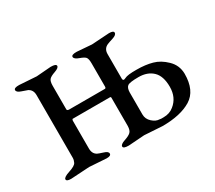

<svg xmlns="http://www.w3.org/2000/svg" viewBox="-86 -563 812 726"><g transform="rotate(-30 320.0 -200.0)"><path d="M463.9 -393.6Q463.9 -383.8 445.3 -377.9Q426.8 -372.1 419.9 -369.1Q399.9 -360.4 399.9 -336.9V-229Q400.4 -217.8 413.1 -224.6Q425.8 -231.4 464.8 -231Q503.9 -231 533.2 -222.7Q562.5 -214.8 588.4 -189.5Q614.7 -164.1 615.2 -127Q615.2 -53.7 569.3 -25.4Q523.4 2.9 443.8 2.9L366.2 -2L296.9 2.9Q272.9 2.9 272.9 -6.3Q272.9 -15.6 293.5 -22.5Q314 -29.3 321.8 -37.1Q329.6 -44.9 330.1 -63V-186Q330.1 -190.9 326.2 -190.9H163.1Q160.2 -189 160.2 -184.1V-63Q160.2 -40 176.8 -30.8Q182.6 -27.8 201.2 -22Q219.7 -16.6 219.2 -6.8Q219.2 2.9 200.2 2.9L126 -2L44.9 2.9Q24.9 2.9 24.9 -6.3Q25.4 -15.6 52.7 -24.4Q80.1 -33.2 85 -43.9Q89.8 -53.7 89.8 -63V-336.9Q89.8 -359.9 71.8 -369.1Q64.9 -372.1 46.9 -377.9Q28.8 -383.8 28.8 -393.6Q28.8 -403.3 51.8 -402.8L126 -397.9L189 -402.8Q212.9 -402.8 212.9 -393.6Q212.9 -384.8 192.9 -377.9Q172.9 -371.1 166.5 -363.3Q160.2 -355.5 160.2 -336.9V-233.9Q160.2 -228 169.9 -228H325.2Q330.1 -228 330.1 -235.8V-336.9Q330.1 -356 324.7 -363.3Q319.3 -370.1 299.8 -377Q280.3 -383.8 279.8 -393.6Q279.8 -403.3 303.2 -402.8L367.2 -397.9L443.8 -402.8Q463.9 -402.8 463.9 -393.6ZM399.9 -169.9V-73.2Q399.9 -53.2 415.5 -39.1Q431.2 -24.9 446.8 -24.9L453.1 -23.9H463.9Q490.7 -23.9 508.8 -39.1Q542 -65.4 542 -112.3Q542 -159.2 519 -181.2Q496.1 -203.1 457.5 -203.1Q418.9 -203.1 409.7 -196.3Q400.4 -189.5 399.9 -169.9Z"/></g></svg>

Font: EBGaramond
Style: Regular
Weight: 400
Version: Version 000.012g